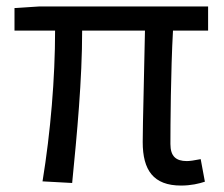

<svg xmlns="http://www.w3.org/2000/svg" viewBox="-20 -563 694 596"><path d="M542 13C573 13 598 7 616 1L603 -69C583 -65 569 -63 560 -63C526 -63 509 -78 509 -116C509 -169 510 -344 517 -468H626V-543H103L25 -538V-468H151C151 -321 137 -153 112 0L204 5C219 -147 235 -315 235 -468H430C428 -348 423 -179 423 -122C423 -35 456 13 542 13Z"/></svg>

Font: Noto Sans CJK SC
Style: Regular
Weight: 400
Designer: Ryoko NISHIZUKA 西塚涼子 (kana, bopomofo & ideographs); Paul D. Hunt (Latin, Greek & Cyrillic); Sandoll Communications 산돌커뮤니
Foundry: Adobe
Version: Version 2.004;hotconv 1.0.118;makeotfexe 2.5.65603